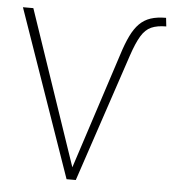

<svg xmlns="http://www.w3.org/2000/svg" viewBox="-52 -760 724 808"><g transform="rotate(5 310.5 -356.5)"><path d="M259 0 13 -705H57L285 -34H273L438 -541Q453 -589 469 -622Q485 -655 505 -675Q525 -695 552 -704Q579 -713 617 -713L621 -677Q583 -677 558 -666Q533 -655 515 -625Q497 -595 479 -541L298 0Z"/></g></svg>

Font: Nunito Sans 10pt Condensed ExtraLight
Style: Regular
Weight: 250
Width: 3
Designer: Vernon Adams
Foundry: Vernon Adams
Version: Version 3.101;gftools[0.9.27]